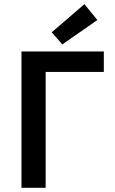

<svg xmlns="http://www.w3.org/2000/svg" viewBox="-20 -901 550 921"><path d="M83 0V-654H478V-556H199V0ZM279 -688 228 -746 385 -881 447 -805Z"/></svg>

Font: Source Sans Pro SemiBold
Style: Regular
Weight: 600
Designer: Paul D. Hunt
Foundry: Adobe Systems Incorporated
Version: Version 2.045;hotconv 1.0.109;makeotfexe 2.5.65596